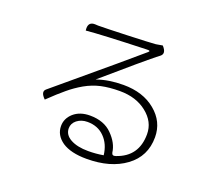

<svg xmlns="http://www.w3.org/2000/svg" viewBox="-128 -913 1256 1122"><g transform="rotate(20 500.0 -352.5)"><path d="M352 -98Q352 -57 394 -34Q436 -11 504 -11Q552 -11 598 -19Q590 -87 549 -128Q508 -170 443 -170Q405 -170 378 -149Q352 -128 352 -98ZM636 -675Q651 -688 622 -686Q342 -677 250 -668L249 -682Q249 -722 289 -721L308 -720Q352 -720 489 -725Q627 -730 662 -733L703 -740Q739 -701 710 -679Q701 -673 649 -630Q598 -588 514 -515Q430 -443 402 -419Q475 -445 567 -445Q689 -445 766 -381Q844 -317 844 -220Q844 -101 751 -33Q659 35 510 35Q412 35 358 -1Q305 -38 305 -95Q305 -142 343 -176Q382 -210 444 -210Q532 -210 582 -159Q633 -108 640 -51Q644 -31 666 -39Q794 -82 794 -221Q794 -298 727 -351Q661 -404 559 -404Q495 -404 444 -393Q394 -382 346 -355Q299 -328 260 -295Q221 -263 163 -207Q125 -244 150 -265Q196 -304 300 -391Q405 -479 487 -548Q569 -617 636 -675Z"/></g></svg>

Font: Swei Half Moon CJK SC
Style: Light
Weight: 300
Version: Version 2.071